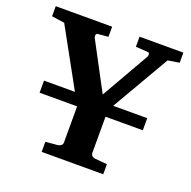

<svg xmlns="http://www.w3.org/2000/svg" viewBox="-120 -790 904 909"><g transform="rotate(20 331.5 -335.5)"><path d="M595.2 -610.8 426.8 -320.8H598.1V-259.8H410.2V-78.1Q410.2 -68.4 416.5 -62.7Q422.9 -57.1 432.1 -56.2L493.2 -50.8V0H183.1V-50.8L244.1 -56.2Q252.4 -57.1 259.8 -62.7Q267.1 -68.4 267.1 -78.1V-259.8H78.1V-320.8H233.9L74.2 -610.8L9.8 -620.1V-670.9H293.9V-620.1L241.2 -615.2Q235.8 -615.2 233.2 -607.9Q230.5 -600.6 235.8 -590.8L361.8 -354L498 -591.8Q503.4 -601.1 501.7 -608.6Q500 -616.2 493.2 -616.2L432.1 -620.1V-670.9H652.8V-620.1Z"/></g></svg>

Font: Charis SIL CyrE
Style: Bold
Weight: 700
Foundry: SIL International
Version: Version 5.000